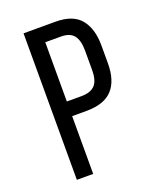

<svg xmlns="http://www.w3.org/2000/svg" viewBox="-132 -781 712 862"><g transform="rotate(-20 224.0 -350.0)"><path d="M238 -700Q321 -700 358 -654.5Q395 -609 395 -529V-445Q395 -361 355.5 -318.5Q316 -276 232 -276H163V0H85V-700ZM232 -346Q276 -346 297 -367.5Q318 -389 318 -440V-533Q318 -581 299.5 -605Q281 -629 238 -629H163V-346Z"/></g></svg>

Font: Bebas Neue Regular
Style: Regular
Weight: 400
Designer: Ryoichi Tsunekawa & LGV (GE)
Foundry: Free Software Foundation, Inc.
Version: Version 1.003 August 13, 2016